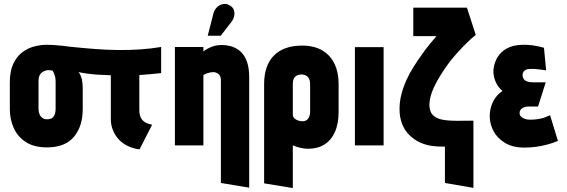

<svg xmlns="http://www.w3.org/2000/svg" viewBox="-20 -740 2886 977"><path d="M689 -358V-180Q689 -157 696.5 -141.5Q704 -126 719 -117.5Q734 -109 754 -105L690 20Q657 16 629.5 2.5Q602 -11 583.5 -31.5Q565 -52 554.5 -78Q544 -104 544 -133V-357Q509 -358 478.5 -360Q448 -362 423 -365.5Q398 -369 380 -373Q392 -357 396.5 -337Q401 -317 401 -288V-185Q401 -97 356 -43.5Q311 10 219 10Q153 10 111 -17.5Q69 -45 49.5 -89.5Q30 -134 30 -185V-321Q30 -377 47 -414Q64 -451 91.5 -472.5Q119 -494 152 -503Q185 -512 217 -512Q238 -512 258 -510.5Q278 -509 298.5 -507Q319 -505 339 -502Q406 -495 466 -490.5Q526 -486 582.5 -485.5Q639 -485 692.5 -488.5Q746 -492 800 -501V-368Q772 -365 744 -362.5Q716 -360 689 -358ZM248 -380Q244 -382 241 -382Q238 -382 234.5 -382.5Q231 -383 227 -383Q218 -383 209.5 -380Q201 -377 193 -371Q185 -365 180.5 -354.5Q176 -344 176 -328V-186Q176 -173 180.5 -160.5Q185 -148 195 -140.5Q205 -133 220 -133Q244 -133 253.5 -148Q263 -163 263 -186V-323Q263 -330 262.5 -336.5Q262 -343 260.5 -349Q259 -355 257 -360.5Q255 -366 253 -371Q251 -376 248 -380Z M1104 -333V191L1248 215V-346Q1248 -385 1240.5 -413Q1233 -441 1219.5 -460Q1206 -479 1188 -490Q1170 -501 1150 -506Q1130 -511 1109 -511Q1086 -511 1068 -505.5Q1050 -500 1036.5 -492.5Q1023 -485 1015 -478V-501H870V0H1015V-358Q1025 -364 1033.5 -367Q1042 -370 1050 -371.5Q1058 -373 1065 -373Q1075 -373 1082 -369.5Q1089 -366 1094 -361Q1099 -356 1101.5 -349Q1104 -342 1104 -333ZM1158 -629Q1168 -642 1171.5 -658Q1175 -674 1170 -689Q1165 -704 1148 -713Q1131 -723 1113.5 -719Q1096 -715 1084 -703Q1072 -691 1067 -675L1037 -558H1103Z M1703 -171V-312Q1703 -404 1654.5 -456Q1606 -508 1518 -508Q1424 -508 1374 -457.5Q1324 -407 1324 -312V193L1470 217V-1Q1477 3 1486.5 6Q1496 9 1506 11.5Q1516 14 1526.5 15.5Q1537 17 1547 17Q1596 17 1630.5 -4.5Q1665 -26 1684 -68Q1703 -110 1703 -171ZM1558 -313V-172Q1558 -157 1553.5 -146Q1549 -135 1540.5 -129Q1532 -123 1519 -123Q1512 -123 1503.5 -125Q1495 -127 1487.5 -131Q1480 -135 1475 -141.5Q1470 -148 1470 -157V-313Q1470 -329 1475 -339.5Q1480 -350 1490 -355.5Q1500 -361 1513 -361Q1528 -361 1538 -355Q1548 -349 1553 -338.5Q1558 -328 1558 -313Z M1786 0H1932V-500H1786Z M2401 -562 2356 -701H2083V-556H2201Q2183 -535 2169.5 -519Q2156 -503 2147 -490.5Q2138 -478 2130 -467Q2106 -434 2084.5 -400Q2063 -366 2047 -330Q2031 -294 2022 -258Q2013 -222 2013 -185Q2013 -143 2026.5 -108.5Q2040 -74 2066 -50Q2089 -28 2117.5 -15Q2146 -2 2178 2.5Q2210 7 2244 6V191L2389 216V-126Q2360 -126 2331.5 -125.5Q2303 -125 2276.5 -126Q2250 -127 2228.5 -131.5Q2207 -136 2193 -146Q2177 -157 2171 -172.5Q2165 -188 2165 -204Q2165 -233 2175.5 -264Q2186 -295 2203 -325.5Q2220 -356 2239 -384Q2258 -412 2275 -434Q2288 -450 2303.5 -467.5Q2319 -485 2336 -502.5Q2353 -520 2369.5 -535.5Q2386 -551 2401 -562Z M2759 -382 2748 -497Q2719 -505 2692.5 -509Q2666 -513 2639 -512Q2590 -511 2559 -493.5Q2528 -476 2512 -449.5Q2496 -423 2492 -393Q2489 -373 2493.5 -351Q2498 -329 2509.5 -309.5Q2521 -290 2537 -277Q2506 -257 2489 -223Q2472 -189 2472 -149Q2472 -110 2491 -73.5Q2510 -37 2549.5 -13Q2589 11 2648 11Q2679 11 2708 7Q2737 3 2765 -4.5Q2793 -12 2819 -23L2779 -154Q2769 -149 2757.5 -144.5Q2746 -140 2733 -137Q2720 -134 2706 -132.5Q2692 -131 2677 -131Q2663 -131 2651 -135Q2639 -139 2631.5 -146.5Q2624 -154 2624 -165Q2624 -173 2627.5 -179Q2631 -185 2637 -189Q2643 -193 2651.5 -195.5Q2660 -198 2670 -198H2718L2757 -321H2694Q2674 -321 2661.5 -326Q2649 -331 2644 -339.5Q2639 -348 2639 -357Q2639 -368 2643.5 -374.5Q2648 -381 2656 -385Q2664 -389 2674 -389Q2689 -390 2703 -389Q2717 -388 2731 -386Q2745 -384 2759 -382Z"/></svg>

Font: Advent Pro ExtraBold
Style: Regular
Weight: 800
Designer: VivaRado, Andreas Kalpakidis
Foundry: VivaRado, Andreas Kalpakidis
Version: Version 3.000